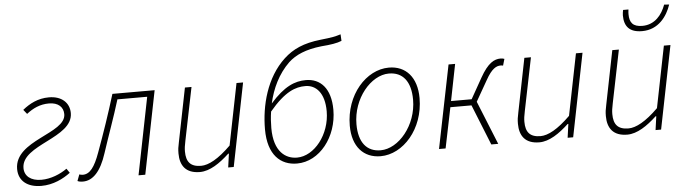

<svg xmlns="http://www.w3.org/2000/svg" viewBox="-46 -904 3963 1105"><g transform="rotate(-5 1935.5 -351.5)"><path d="M154 12C223 12 282 -18 323 -49L306 -74C267 -46 212 -23 157 -23C96 -23 60 -53 60 -99C60 -235 359 -246 359 -391C359 -451 314 -492 241 -492C177 -492 129 -466 88 -433L108 -408C145 -437 186 -457 238 -457C293 -457 321 -428 321 -388C321 -275 23 -264 23 -97C23 -27 75 12 154 12Z M395 8C452 8 499 -41 532 -144C565 -245 602 -344 633 -446H805L716 0H755L851 -480H607C573 -368 536 -260 496 -151C466 -68 438 -31 397 -31C389 -31 382 -33 377 -35L363 2C371 6 380 8 395 8Z M1070 12C1128 12 1186 -28 1241 -79H1245L1234 0H1266L1362 -480H1324L1253 -125C1180 -53 1123 -23 1080 -23C1019 -23 994 -53 994 -113C994 -132 996 -146 1002 -175L1064 -480H1026L964 -170C958 -142 956 -129 956 -105C956 -36 988 12 1070 12Z M1501 -204C1501 -235 1503 -267 1508 -299C1599 -408 1661 -428 1717 -428C1778 -428 1827 -379 1827 -273C1827 -139 1734 -22 1634 -22C1570 -22 1501 -65 1501 -204ZM1631 12C1762 12 1866 -122 1866 -278C1866 -403 1806 -462 1723 -462C1659 -462 1597 -437 1516 -345C1535 -430 1573 -511 1637 -573C1679 -612 1738 -638 1829 -648C1882 -652 1921 -658 1947 -669L1945 -707C1913 -697 1894 -693 1828 -686C1728 -675 1666 -646 1614 -598C1504 -496 1464 -337 1464 -200C1464 -51 1537 12 1631 12Z M2114 12C2244 12 2366 -123 2366 -302C2366 -422 2303 -492 2205 -492C2074 -492 1952 -357 1952 -178C1952 -57 2016 12 2114 12ZM2117 -22C2037 -22 1991 -78 1991 -183C1991 -332 2098 -458 2202 -458C2282 -458 2328 -402 2328 -296C2328 -148 2221 -22 2117 -22Z M2452 0H2490L2538 -234H2660L2754 0H2794L2692 -252L2760 -371C2796 -436 2823 -448 2847 -448C2852 -448 2855 -448 2861 -446L2872 -484C2867 -486 2859 -488 2850 -488C2814 -488 2777 -470 2731 -388L2664 -269H2545L2587 -480H2549Z M3031 12C3089 12 3147 -28 3202 -79H3206L3195 0H3227L3323 -480H3285L3214 -125C3141 -53 3084 -23 3041 -23C2980 -23 2955 -53 2955 -113C2955 -132 2957 -146 2963 -175L3025 -480H2987L2925 -170C2919 -142 2917 -129 2917 -105C2917 -36 2949 12 3031 12Z M3539 12C3597 12 3655 -28 3710 -79H3714L3703 0H3735L3831 -480H3793L3722 -125C3649 -53 3592 -23 3549 -23C3488 -23 3463 -53 3463 -113C3463 -132 3465 -146 3471 -175L3533 -480H3495L3433 -170C3427 -142 3425 -129 3425 -105C3425 -36 3457 12 3539 12ZM3676 -574C3771 -574 3822 -647 3844 -713L3815 -715C3795 -659 3753 -604 3680 -604C3625 -604 3606 -630 3606 -677C3606 -683 3606 -691 3608 -705H3577C3575 -696 3573 -682 3573 -674C3573 -610 3603 -574 3676 -574Z"/></g></svg>

Font: Source Sans Pro Light
Style: Italic
Weight: 300
Italic angle: -11°
Designer: Paul D. Hunt
Foundry: Adobe Systems Incorporated
Version: Version 3.006;hotconv 1.0.111;makeotfexe 2.5.65597